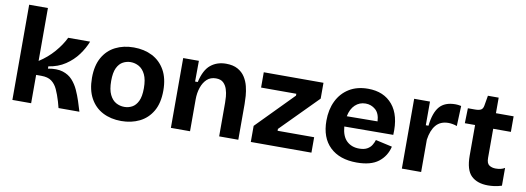

<svg xmlns="http://www.w3.org/2000/svg" viewBox="-58 -1062 3897 1422"><g transform="rotate(10 1890.5 -351.0)"><path d="M67 0V-716H208V-318Q272 -359 320 -414.5Q368 -470 394 -525H559Q539 -473 502.5 -423.5Q466 -374 412 -338Q358 -302 286 -291V-274Q353 -286 397.5 -272Q442 -258 470 -227Q498 -196 516 -156.5Q534 -117 547 -77L571 0H414L401 -48Q386 -98 369 -135Q352 -172 324 -192.5Q296 -213 248 -213H208V0Z M887 14Q808 14 747.5 -17.5Q687 -49 653 -111Q619 -173 619 -264Q619 -356 653.5 -417Q688 -478 748.5 -508.5Q809 -539 886 -539Q965 -539 1025.5 -508Q1086 -477 1121 -415.5Q1156 -354 1156 -262Q1156 -168 1120.5 -107Q1085 -46 1024 -16Q963 14 887 14ZM892 -93Q923 -93 950 -107.5Q977 -122 994 -157Q1011 -192 1011 -254Q1011 -319 992.5 -357Q974 -395 944.5 -411.5Q915 -428 882 -428Q852 -428 824.5 -413.5Q797 -399 780 -364Q763 -329 763 -266Q763 -201 781.5 -163Q800 -125 829 -109Q858 -93 892 -93Z M1259 0V-525H1377L1376 -369H1396Q1417 -462 1464.5 -500.5Q1512 -539 1580 -539Q1633 -539 1668 -519.5Q1703 -500 1723 -468.5Q1743 -437 1752 -400.5Q1761 -364 1763.5 -329.5Q1766 -295 1766 -269V0H1622V-253Q1622 -271 1620 -298.5Q1618 -326 1609 -354Q1600 -382 1580.5 -400.5Q1561 -419 1525 -419Q1484 -419 1457.5 -394.5Q1431 -370 1417 -329Q1403 -288 1403 -240V0Z M1860 0V-121L2130 -396V-410H1865V-525H2314V-406L2041 -130V-116H2316V0Z M2658 14Q2529 14 2456.5 -55.5Q2384 -125 2384 -253Q2384 -337 2415.5 -401.5Q2447 -466 2506 -502.5Q2565 -539 2648 -539Q2767 -539 2832.5 -460.5Q2898 -382 2890 -235L2522 -233Q2528 -160 2564.5 -125.5Q2601 -91 2658 -91Q2695 -91 2717.5 -103.5Q2740 -116 2752 -135.5Q2764 -155 2770 -175L2895 -147Q2878 -74 2821 -30Q2764 14 2658 14ZM2649 -428Q2603 -428 2570.5 -397.5Q2538 -367 2527 -311L2758 -313Q2755 -373 2723 -400.5Q2691 -428 2649 -428Z M2996 0V-525H3115V-347H3135Q3146 -446 3185.5 -492Q3225 -538 3305 -538Q3314 -538 3324 -537Q3334 -536 3348 -533L3342 -381Q3327 -387 3309.5 -390Q3292 -393 3278 -393Q3218 -393 3184.5 -354Q3151 -315 3141 -243V0Z M3645 12Q3564 12 3519 -31Q3474 -74 3474 -183V-412H3397L3400 -525H3453Q3484 -525 3498.5 -533.5Q3513 -542 3517 -566L3530 -642H3611V-525H3744V-408H3611V-189Q3611 -148 3631 -134.5Q3651 -121 3680 -121Q3699 -121 3717 -125Q3735 -129 3748 -138V-4Q3717 6 3691 9Q3665 12 3645 12Z"/></g></svg>

Font: Bricolage Grotesque 10pt Bricolage Grotesque 10pt Regular
Style: Bold
Weight: 700
Designer: Mathieu Triay
Foundry: Atelier Triay
Version: Version 1.000; ttfautohint (v1.8.4.7-5d5b);gftools[0.9.32]